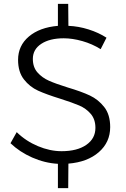

<svg xmlns="http://www.w3.org/2000/svg" viewBox="-20 -838 648 988"><path d="M328 -388Q399 -367 442.5 -346.5Q486 -326 516.5 -287Q547 -248 547 -184Q547 -106 488.5 -55Q430 -4 332 4L331 130H278V5Q210 1 145.5 -27.5Q81 -56 34 -101L66 -158Q113 -112 175 -86Q237 -60 297 -60Q377 -60 424 -92.5Q471 -125 471 -180Q471 -224 447 -252Q423 -280 388 -295Q353 -310 290 -330Q219 -352 176 -371.5Q133 -391 103 -429.5Q73 -468 73 -530Q73 -603 128.5 -650Q184 -697 278 -705V-818H331L332 -705Q384 -703 436 -686.5Q488 -670 528 -644L498 -585Q455 -612 404 -626.5Q353 -641 308 -641Q236 -641 192.5 -612.5Q149 -584 149 -535Q149 -492 173 -465Q197 -438 232 -422.5Q267 -407 328 -388Z"/></svg>

Font: TypoPRO Montserrat Alternates
Style: Regular
Weight: 300
Designer: Julieta Ulanovsky
Foundry: Julieta Ulanovsky
Version: Version 6.001